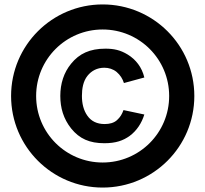

<svg xmlns="http://www.w3.org/2000/svg" viewBox="-20 -787 926 866"><path d="M443 59C671.5 59 856.5 -125.5 856.5 -354C856.5 -582.5 671.5 -767 443 -767C215 -767 30 -582.5 30 -354C30 -125.5 215 59 443 59ZM143 -354C143 -520 277 -654 443 -654C609 -654 743 -520 743 -354C743 -188 609 -54 443 -54C277 -54 143 -188 143 -354ZM252 -354.5C252 -300.5 266 -251.5 301 -207.5C338.5 -161 384 -141 451 -141C501.5 -141 535.5 -152.5 565.5 -174.5C596.5 -197.5 619 -231.5 631 -270.5L537 -290.5C530.5 -272.5 523 -259 507.5 -245C494 -233 475.5 -227.5 452 -227.5C417 -227.5 391.5 -240.5 374.5 -264.5C356.5 -289.5 349.5 -321 349.5 -354.5C349.5 -387 355 -420.5 374.5 -445C392.5 -467.5 418 -481.5 450.5 -481.5C470.5 -481.5 490 -475.5 506 -462.5C522.5 -448.5 533 -431.5 539 -412.5L631 -437.5C620 -484 592.5 -518.5 556 -541C522.5 -561.5 493 -567.5 455.5 -567.5C385 -567.5 337.5 -545 301 -500C268 -460 252 -410 252 -354.5Z"/></svg>

Font: Eudonet
Style: Bold
Weight: 700
Designer: Mikhail Sharanda
Foundry: Mikhail Sharanda
Version: Version 4.503;Glyphs 3.1.2 (3151)